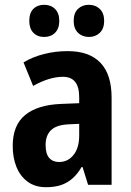

<svg xmlns="http://www.w3.org/2000/svg" viewBox="-20 -770 546 800"><path d="M262 -557Q352 -557 398.5 -508.5Q445 -460 445 -363V0H347L324 -74H320Q303 -45 282 -26.5Q261 -8 234.5 1Q208 10 172 10Q126 10 95 -13Q64 -36 48.5 -74.5Q33 -113 33 -162Q33 -248 84.5 -290.5Q136 -333 234 -337L310 -340V-364Q310 -408 293 -429Q276 -450 242 -450Q214 -450 183 -440.5Q152 -431 118 -412L78 -510Q116 -533 163.5 -545Q211 -557 262 -557ZM267 -252Q216 -250 193 -228Q170 -206 170 -166Q170 -129 185 -112Q200 -95 226 -95Q263 -95 286.5 -124.5Q310 -154 310 -206V-254ZM102 -683Q102 -716 119 -733Q136 -750 164 -750Q192 -750 209.5 -732.5Q227 -715 227 -683Q227 -651 209.5 -633.5Q192 -616 164 -616Q136 -616 119 -633.5Q102 -651 102 -683ZM287 -683Q287 -716 305 -733Q323 -750 350 -750Q378 -750 396 -732.5Q414 -715 414 -683Q414 -651 396 -633.5Q378 -616 351 -616Q323 -616 305 -633.5Q287 -651 287 -683Z"/></svg>

Font: Noto Sans Condensed
Style: Regular
Weight: 400
Width: 3
Version: Version 2.013